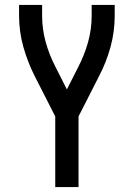

<svg xmlns="http://www.w3.org/2000/svg" viewBox="-20 -550 540 775"><path d="M203 205H297V-80L379 -241Q409 -298 426 -360Q443 -422 443 -486V-530H350V-486Q350 -432 335.5 -380Q321 -328 296 -280L250 -189L204 -280Q179 -328 164.5 -380Q150 -432 150 -486V-530H57V-486Q57 -422 74.5 -360Q92 -298 121 -241L203 -80Z"/></svg>

Font: Iosevka SS08 Medium
Style: Regular
Weight: 500
Monospace: yes
Designer: Belleve Invis
Foundry: Belleve Invis
Version: Version 3.4.3; ttfautohint (v1.8.3)